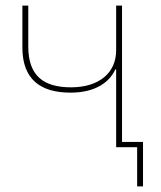

<svg xmlns="http://www.w3.org/2000/svg" viewBox="-20 -526 576 686"><path d="M470 0H395V-278H392C372 -234 323 -195 232 -195C124 -195 60 -243 60 -356V-506H81V-360C81 -253 138 -214 234 -214C333 -214 395 -265 395 -346V-506H416V-19H491V140H470Z"/></svg>

Font: Plexus Sans Thin
Style: Regular
Weight: 250
Version: Version 2.001;PS 002.001;hotconv 1.0.70;makeotf.lib2.5.58329